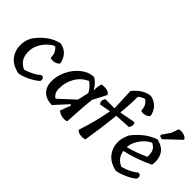

<svg xmlns="http://www.w3.org/2000/svg" viewBox="-31 -1443 2053 2053"><g transform="rotate(45 996.0 -416.0)"><path d="M330 -547Q394 -536 432 -493.5Q470 -451 479 -391Q460 -367 428.5 -359Q397 -351 365 -361Q364 -405 352.5 -430.5Q341 -456 315 -482L294 -478Q231 -441 191 -379.5Q151 -318 148 -255.5Q145 -193 167.5 -147Q190 -101 252 -71Q363 -105 425 -162Q470 -164 462 -111Q428 -76 361 -42.5Q294 -9 237 0Q130 -23 82 -89Q34 -155 38 -243Q39 -301 73 -363Q184 -516 330 -547Z M866 -163 729 -13Q639 -16 593 -63.5Q547 -111 546 -190.5Q545 -270 584 -352.5Q623 -435 692 -489.5Q761 -544 837 -545Q893 -516 934 -442L935 -444Q936 -514 952 -547Q1004 -552 1032.5 -543.5Q1061 -535 1075 -511L995 -358Q980 -237 969 -7Q937 5 897 -3Q857 -11 833 -35L878 -152ZM658 -193Q658 -121 710 -90Q862 -229 886 -252L915 -379Q885 -440 830 -477Q749 -442 703.5 -365Q658 -288 658 -193Z M1228 -470 1218 -714Q1302 -820 1409 -832Q1472 -820 1511 -777.5Q1550 -735 1559 -677Q1542 -654 1510 -645Q1478 -636 1449 -647Q1446 -691 1433.5 -716Q1421 -741 1392 -765Q1353 -757 1317 -725Q1320 -635 1304 -475L1481 -509Q1496 -499 1495.5 -477Q1495 -455 1479 -430L1299 -420Q1276 -206 1243 -7Q1206 4 1169.5 -2.5Q1133 -9 1120 -31Q1180 -206 1217 -406L1089 -383Q1059 -420 1090 -463H1227Z M1788 -553Q1881 -533 1917 -470Q1953 -407 1939 -320Q1768 -239 1618 -208Q1630 -112 1723 -72Q1833 -103 1895 -157Q1919 -157 1927.5 -145Q1936 -133 1932 -105Q1906 -74 1836.5 -42Q1767 -10 1713 0Q1609 -21 1557.5 -87Q1506 -153 1508 -245Q1511 -300 1543 -367Q1650 -506 1788 -553ZM1615 -268V-262Q1724 -290 1844 -345Q1847 -400 1832 -432.5Q1817 -465 1776 -486L1761 -482Q1700 -448 1658.5 -385Q1617 -322 1615 -268ZM1992 -750 1822 -589Q1780 -589 1778 -613L1843 -707L1873 -791Q1914 -800 1950 -787Q1986 -774 1992 -750Z"/></g></svg>

Font: Tillana Medium
Style: Regular
Weight: 500
Designer: Lipi Raval (Devanagari, Latin), Jonny Pinhorn (Latin)
Foundry: Indian Type Foundry
Version: Version 2.003;PS 1.0;hotconv 1.0.79;makeotf.lib2.5.61930; tt